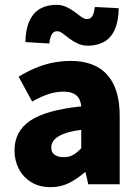

<svg xmlns="http://www.w3.org/2000/svg" viewBox="-20 -762 572 794"><path d="M189 12Q143 12 109.5 -8.5Q76 -29 58 -63.5Q40 -98 40 -140Q40 -219 105 -263Q170 -307 316 -322Q314 -342 306 -355.5Q298 -369 282 -376Q266 -383 241 -383Q212 -383 181 -373Q150 -363 113 -342L57 -445Q90 -465 125 -480Q160 -495 197 -502.5Q234 -510 273 -510Q337 -510 382 -485.5Q427 -461 451 -410.5Q475 -360 475 -281V0H345L334 -49H330Q299 -22 265 -5Q231 12 189 12ZM244 -112Q267 -112 283.5 -122Q300 -132 316 -149V-225Q269 -219 242 -208Q215 -197 203.5 -183Q192 -169 192 -152Q192 -132 206 -122Q220 -112 244 -112ZM343 -573Q321 -573 301.5 -582Q282 -591 267 -602.5Q252 -614 239.5 -623.5Q227 -633 216 -633Q203 -633 195 -621.5Q187 -610 184 -582L85 -588Q86 -642 102 -676Q118 -710 146 -726Q174 -742 213 -742Q236 -742 255 -733Q274 -724 289 -712.5Q304 -701 316.5 -692Q329 -683 340 -683Q353 -683 361 -694Q369 -705 372 -733L471 -728Q470 -674 454.5 -639.5Q439 -605 410.5 -589Q382 -573 343 -573Z"/></svg>

Font: Source Sans 3 ExtraLight ExtraBold
Style: Regular
Weight: 800
Version: Version 3.052;hotconv 1.1.0;makeotfexe 2.6.0